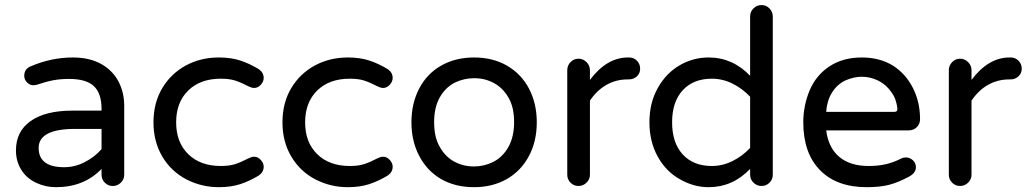

<svg xmlns="http://www.w3.org/2000/svg" viewBox="-20 -739 4118 769"><path d="M125 -6.8Q86.9 -24.4 65.4 -58.6Q43.9 -92.8 43.9 -136.7Q43.9 -212.9 103 -254.4Q162.1 -295.9 269.5 -295.9H386.7V-302.7Q386.7 -365.2 356 -394Q325.2 -422.9 256.8 -422.9Q221.7 -422.9 193.4 -417.5Q165 -412.1 127 -399.4L114.3 -397.5Q99.6 -397.5 88.4 -408.7Q77.1 -419.9 77.1 -435.5Q77.1 -462.9 103.5 -473.6Q185.5 -508.8 272.5 -508.8Q339.8 -508.8 387.7 -481.4Q432.6 -455.1 455.1 -411.6Q477.5 -368.2 477.5 -315.4V-39.1Q477.5 -20.5 463.9 -7.3Q450.2 5.9 431.6 5.9Q413.1 5.9 399.9 -7.3Q386.7 -20.5 386.7 -39.1V-62.5Q316.4 10.7 204.1 10.7Q162.1 10.7 125 -6.8ZM386.7 -141.6V-222.7H281.2Q134.8 -222.7 134.8 -146.5Q134.8 -69.3 237.3 -69.3Q279.3 -69.3 318.8 -89.4Q358.4 -109.4 386.7 -141.6Z M726.6 -20.5Q665 -52.7 629.9 -112.3Q594.7 -171.9 594.7 -249Q594.7 -328.1 630.9 -387.7Q666 -445.3 725.1 -477.1Q784.2 -508.8 856.4 -508.8Q905.3 -508.8 942.4 -496.6Q979.5 -484.4 1016.6 -461.9Q1036.1 -448.2 1036.1 -426.8Q1036.1 -412.1 1024.4 -399.4Q1012.7 -386.7 998 -386.7Q988.3 -386.7 976.6 -392.6Q942.4 -410.2 919.9 -417Q897.5 -423.8 864.3 -423.8Q782.2 -423.8 733.9 -376.5Q685.5 -329.1 685.5 -249Q685.5 -168.9 733.9 -121.6Q782.2 -74.2 864.3 -74.2Q897.5 -74.2 919.9 -81.1Q942.4 -87.9 976.6 -105.5Q988.3 -111.3 998 -111.3Q1012.7 -111.3 1024.4 -98.6Q1036.1 -85.9 1036.1 -71.3Q1036.1 -49.8 1016.6 -36.1Q979.5 -13.7 942.4 -1.5Q905.3 10.7 856.4 10.7Q787.1 10.7 726.6 -20.5Z M1243.2 -20.5Q1181.6 -52.7 1146.5 -112.3Q1111.3 -171.9 1111.3 -249Q1111.3 -328.1 1147.5 -387.7Q1182.6 -445.3 1241.7 -477.1Q1300.8 -508.8 1373 -508.8Q1421.9 -508.8 1459 -496.6Q1496.1 -484.4 1533.2 -461.9Q1552.7 -448.2 1552.7 -426.8Q1552.7 -412.1 1541 -399.4Q1529.3 -386.7 1514.6 -386.7Q1504.9 -386.7 1493.2 -392.6Q1459 -410.2 1436.5 -417Q1414.1 -423.8 1380.9 -423.8Q1298.8 -423.8 1250.5 -376.5Q1202.1 -329.1 1202.1 -249Q1202.1 -168.9 1250.5 -121.6Q1298.8 -74.2 1380.9 -74.2Q1414.1 -74.2 1436.5 -81.1Q1459 -87.9 1493.2 -105.5Q1504.9 -111.3 1514.6 -111.3Q1529.3 -111.3 1541 -98.6Q1552.7 -85.9 1552.7 -71.3Q1552.7 -49.8 1533.2 -36.1Q1496.1 -13.7 1459 -1.5Q1421.9 10.7 1373 10.7Q1303.7 10.7 1243.2 -20.5Z M1747.1 -21.5Q1690.4 -54.7 1659.2 -114.3Q1627.9 -173.8 1627.9 -249Q1627.9 -325.2 1659.2 -384.8Q1690.4 -444.3 1747.6 -476.6Q1804.7 -508.8 1878.9 -508.8Q1953.1 -508.8 2009.8 -476.6Q2067.4 -443.4 2098.6 -384.3Q2129.9 -325.2 2129.9 -249Q2129.9 -172.9 2098.6 -114.3Q2066.4 -53.7 2009.3 -21.5Q1952.1 10.7 1878.9 10.7Q1803.7 10.7 1747.1 -21.5ZM1956.1 -90.8Q1994.1 -110.4 2016.6 -150.9Q2039.1 -191.4 2039.1 -250Q2039.1 -311.5 2015.6 -349.6Q1994.1 -386.7 1958.5 -406.2Q1922.9 -425.8 1878.9 -425.8Q1838.9 -425.8 1801.8 -408.2Q1763.7 -388.7 1741.2 -348.6Q1718.8 -308.6 1718.8 -250Q1718.8 -187.5 1742.2 -149.4Q1763.7 -111.3 1799.3 -91.8Q1835 -72.3 1878.9 -72.3Q1918.9 -72.3 1956.1 -90.8Z M2252 -39.1V-458Q2252 -476.6 2265.1 -490.2Q2278.3 -503.9 2296.9 -503.9Q2315.4 -503.9 2329.1 -490.2Q2342.8 -476.6 2342.8 -458V-418.9Q2410.2 -508.8 2495.1 -508.8H2500Q2518.6 -508.8 2531.2 -495.6Q2543.9 -482.4 2543.9 -463.9Q2543.9 -445.3 2530.8 -433.1Q2517.6 -420.9 2498 -420.9H2493.2Q2447.3 -420.9 2408.7 -398.9Q2370.1 -377 2342.8 -335.9V-39.1Q2342.8 -20.5 2329.1 -7.3Q2315.4 5.9 2296.9 5.9Q2278.3 5.9 2265.1 -7.3Q2252 -20.5 2252 -39.1Z M2704.1 -20.5Q2647.5 -51.8 2614.3 -111.8Q2581.1 -171.9 2581.1 -249Q2581.1 -328.1 2615.2 -387.7Q2648.4 -446.3 2702.1 -477.5Q2755.9 -508.8 2818.4 -508.8Q2914.1 -508.8 2984.4 -435.5V-672.9Q2984.4 -692.4 2998 -705.6Q3011.7 -718.8 3030.3 -718.8Q3048.8 -718.8 3062 -705.1Q3075.2 -691.4 3075.2 -672.9V-39.1Q3075.2 -20.5 3062 -7.3Q3048.8 5.9 3030.3 5.9Q3011.7 5.9 2998 -7.3Q2984.4 -20.5 2984.4 -39.1V-62.5Q2914.1 10.7 2818.4 10.7Q2758.8 10.7 2704.1 -20.5ZM2984.4 -146.5V-351.6Q2953.1 -384.8 2913.6 -404.3Q2874 -423.8 2831.1 -423.8Q2756.8 -423.8 2714.4 -377.4Q2671.9 -331.1 2671.9 -249Q2671.9 -167 2714.4 -120.6Q2756.8 -74.2 2831.1 -74.2Q2874 -74.2 2913.6 -93.8Q2953.1 -113.3 2984.4 -146.5Z M3197.3 -249Q3197.3 -315.4 3222.7 -377Q3249 -438.5 3302.7 -473.6Q3356.4 -508.8 3431.6 -508.8Q3503.9 -508.8 3557.6 -475.6Q3608.4 -442.4 3636.7 -386.2Q3665 -330.1 3665 -261.7Q3665 -243.2 3652.3 -230Q3639.6 -216.8 3619.1 -216.8H3289.1Q3297.9 -147.5 3341.3 -110.8Q3384.8 -74.2 3459 -74.2Q3498 -74.2 3528.8 -81.5Q3559.6 -88.9 3590.8 -104.5Q3597.7 -108.4 3608.4 -108.4Q3624 -108.4 3636.2 -97.2Q3648.4 -85.9 3648.4 -69.3Q3648.4 -46.9 3622.1 -32.2Q3581.1 -9.8 3543.9 0.5Q3506.8 10.7 3451.2 10.7Q3331.1 10.7 3264.2 -57.6Q3197.3 -126 3197.3 -249ZM3574.2 -303.7Q3570.3 -342.8 3550.8 -369.1Q3529.3 -400.4 3497.6 -416Q3465.8 -431.6 3431.6 -431.6Q3400.4 -431.6 3366.2 -417Q3332 -400.4 3312 -367.7Q3292 -335 3289.1 -291H3562.5Q3575.2 -291 3574.2 -303.7Z M3780.3 -39.1V-458Q3780.3 -476.6 3793.5 -490.2Q3806.6 -503.9 3825.2 -503.9Q3843.8 -503.9 3857.4 -490.2Q3871.1 -476.6 3871.1 -458V-418.9Q3938.5 -508.8 4023.4 -508.8H4028.3Q4046.9 -508.8 4059.6 -495.6Q4072.3 -482.4 4072.3 -463.9Q4072.3 -445.3 4059.1 -433.1Q4045.9 -420.9 4026.4 -420.9H4021.5Q3975.6 -420.9 3937 -398.9Q3898.4 -377 3871.1 -335.9V-39.1Q3871.1 -20.5 3857.4 -7.3Q3843.8 5.9 3825.2 5.9Q3806.6 5.9 3793.5 -7.3Q3780.3 -20.5 3780.3 -39.1Z"/></svg>

Font: jf-openhuninn-1.1
Style: Regular
Weight: 400
Designer: [Kosugi Maru]
      Designed by Motoya company      

      [Varela Round]
      Joe Prince(Latin component); Avraham Co
Foundry: justfont CO.,LTD.
Version: 1.1